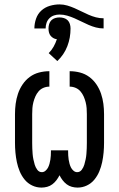

<svg xmlns="http://www.w3.org/2000/svg" viewBox="-20 -843 540 871"><path d="M168 8Q146 8 126 -1.5Q106 -11 92 -28Q78 -45 69.5 -65.5Q61 -86 56.5 -107.5Q52 -129 50 -151Q48 -173 48 -195V-325Q48 -349 51 -372Q54 -395 61.5 -417.5Q69 -440 82.5 -460Q96 -480 115 -494Q134 -508 157 -514Q180 -520 204 -520V-450Q190 -450 177 -444.5Q164 -439 155 -428.5Q146 -418 140.5 -405.5Q135 -393 131.5 -379.5Q128 -366 127 -352.5Q126 -339 126 -325V-195Q126 -182 126.5 -169.5Q127 -157 128 -144.5Q129 -132 131.5 -120Q134 -108 137.5 -96Q141 -84 149 -73Q157 -62 170 -62Q179 -62 186.5 -68.5Q194 -75 198 -83Q202 -91 204.5 -100Q207 -109 208.5 -118.5Q210 -128 210.5 -137.5Q211 -147 211 -156V-161H289V-156Q289 -147 289.5 -137.5Q290 -128 291.5 -118.5Q293 -109 295.5 -100Q298 -91 302 -83Q306 -75 313.5 -68.5Q321 -62 330 -62Q343 -62 351 -73Q359 -84 362.5 -96Q366 -108 368.5 -120Q371 -132 372 -144.5Q373 -157 373.5 -169.5Q374 -182 374 -195V-325Q374 -339 373 -352.5Q372 -366 368.5 -379.5Q365 -393 359.5 -405.5Q354 -418 345 -428.5Q336 -439 323 -444.5Q310 -450 296 -450V-520Q320 -520 343 -514Q366 -508 385 -494Q404 -480 417.5 -460Q431 -440 438.5 -417.5Q446 -395 449 -372Q452 -349 452 -325V-195Q452 -173 450 -151Q448 -129 443.5 -107.5Q439 -86 430.5 -65.5Q422 -45 408 -28Q394 -11 374 -1.5Q354 8 332 8Q319 8 306 4.5Q293 1 282.5 -7Q272 -15 264 -25.5Q256 -36 250 -48Q244 -36 236 -25.5Q228 -15 217.5 -7Q207 1 194 4.5Q181 8 168 8ZM136 -714Q136 -736 143.5 -758Q151 -780 167.5 -795Q184 -810 206 -816.5Q228 -823 250 -823Q268 -823 285 -818Q302 -813 318 -806Q334 -799 350 -791Q366 -783 382 -776Q398 -769 415 -764.5Q432 -760 450 -760V-714Q432 -714 415 -718.5Q398 -723 382 -730Q366 -737 350 -745Q334 -753 318 -760Q302 -767 285 -772Q268 -777 250 -777Q237 -777 225 -773Q213 -769 204 -760Q195 -751 191 -739Q187 -727 187 -714ZM240 -566 201 -602Q214 -615 223 -631Q232 -647 238 -665Q229 -666 221.5 -670.5Q214 -675 209 -681.5Q204 -688 202 -696.5Q200 -705 200 -714Q200 -724 203 -734Q206 -744 213 -751Q220 -758 230 -761Q240 -764 250 -764Q260 -764 270 -761Q280 -758 287 -751Q294 -744 297 -734Q300 -724 300 -714Q300 -693 296.5 -673Q293 -653 285.5 -633.5Q278 -614 266.5 -597Q255 -580 240 -566Z"/></svg>

Font: Iosevka Curly Slab
Style: Regular
Weight: 400
Monospace: yes
Designer: Belleve Invis
Foundry: Belleve Invis
Version: Version 22.1.2; ttfautohint (v1.8.4)